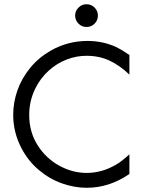

<svg xmlns="http://www.w3.org/2000/svg" viewBox="-20 -870 671 902"><path d="M62 -445.8Q82 -502.4 121.6 -550.8Q161.1 -599.1 216.8 -631.3Q297.9 -677.7 391.1 -677.7Q463.9 -677.7 527.3 -648.4Q552.2 -636.2 587.9 -611.8V-519.5Q542.5 -563 494.1 -585.4Q445.8 -607.9 386.2 -607.9Q338.4 -607.9 292.5 -590.1Q246.6 -572.3 209 -538.3Q171.4 -504.4 147.5 -457.5Q117.2 -397.9 117.2 -330.1Q117.2 -250.5 156.2 -188.5Q195.3 -126.5 257.8 -92Q320.3 -57.6 386.7 -57.6Q460.9 -57.6 528.8 -98.6Q552.2 -112.3 587.9 -145V-52.7Q493.7 12.2 387.2 12.2Q329.6 12.2 271.5 -8.3Q213.4 -28.8 163.3 -70.6Q113.3 -112.3 81.1 -173.3Q42 -247.6 42 -330.6Q42 -388.7 62 -445.8ZM333 -797.4Q333 -818.8 348.9 -834.5Q364.7 -850.1 386.2 -850.1Q408.7 -850.1 424.3 -834.5Q439.9 -818.8 439.9 -796.9Q439.9 -774.4 424.3 -758.8Q408.7 -743.2 386.7 -743.2Q364.3 -743.2 348.6 -759Q333 -774.9 333 -797.4Z"/></svg>

Font: NMS Futura Pro Book
Style: Regular
Weight: 400
Designer: Blend3rman
Version: Version 0.1